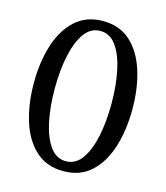

<svg xmlns="http://www.w3.org/2000/svg" viewBox="-104 -754 731 843"><g transform="rotate(15 261.5 -332.0)"><path d="M485 -332Q485 -238 461 -160.5Q437 -83 387.5 -37Q338 9 261 9Q185 9 135 -37Q85 -83 61 -160.5Q37 -238 37 -332Q37 -426 61 -503.5Q85 -581 135 -627Q185 -673 261 -673Q338 -673 387.5 -627Q437 -581 461 -503.5Q485 -426 485 -332ZM261 -628Q217 -628 188.5 -588Q160 -548 146 -481Q132 -414 132 -332Q132 -250 146 -183Q160 -116 188.5 -76Q217 -36 261 -36Q305 -36 333.5 -76Q362 -116 376 -183Q390 -250 390 -332Q390 -414 376 -481Q362 -548 333.5 -588Q305 -628 261 -628Z"/></g></svg>

Font: Average
Style: Regular
Weight: 400
Designer: Eduardo Tunni
Foundry: Eduardo Rodriguez Tunni
Version: Version 1.003; ttfautohint (v1.8.4.7-5d5b)